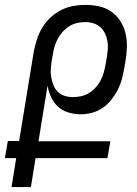

<svg xmlns="http://www.w3.org/2000/svg" viewBox="-39 -763 559 783"><path d="M87 0H8L27 -118H-19L-7 -188H39L99 -554Q104 -579 112 -603.5Q120 -628 133.5 -650.5Q147 -673 167 -691.5Q187 -710 210.5 -722Q234 -734 259.5 -738.5Q285 -743 309 -743Q338 -743 365.5 -737Q393 -731 415 -715.5Q437 -700 451.5 -677.5Q466 -655 472.5 -628.5Q479 -602 478.5 -573Q478 -544 473 -516L468 -486Q464 -463 458 -440.5Q452 -418 441 -396.5Q430 -375 415 -356Q400 -337 379.5 -323Q359 -309 336 -303Q313 -297 290 -297Q264 -297 239.5 -304.5Q215 -312 197.5 -328Q180 -344 169.5 -366.5Q159 -389 155 -414L118 -187H411L399 -118H106ZM258 -367Q274 -367 291 -370.5Q308 -374 323 -383Q338 -392 350 -405Q362 -418 370.5 -433.5Q379 -449 383.5 -465Q388 -481 391 -497L396 -527Q399 -544 400.5 -561.5Q402 -579 399 -595.5Q396 -612 389 -627Q382 -642 370 -652.5Q358 -663 342 -668Q326 -673 309 -673Q293 -673 276.5 -669.5Q260 -666 245 -657Q230 -648 218 -635Q206 -622 197.5 -606.5Q189 -591 184 -575Q179 -559 177 -543L173 -522Q170 -504 168.5 -486Q167 -468 169.5 -451Q172 -434 178 -418Q184 -402 195.5 -390Q207 -378 223.5 -372.5Q240 -367 258 -367Z"/></svg>

Font: Iosevka Term Curly Oblique
Style: Regular
Weight: 400
Italic angle: -9°
Designer: Belleve Invis
Foundry: Belleve Invis
Version: Version 32.3.0